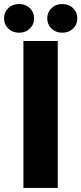

<svg xmlns="http://www.w3.org/2000/svg" viewBox="-59 -931 403 951"><path d="M57 -728H227V0H57ZM36 -769Q3 -769 -18 -789.5Q-39 -810 -39 -840Q-39 -870 -18 -890.5Q3 -911 36 -911Q68 -911 89 -890.5Q110 -870 110 -840Q110 -810 89 -789.5Q68 -769 36 -769ZM249 -769Q217 -769 196 -789.5Q175 -810 175 -840Q175 -870 196 -890.5Q217 -911 249 -911Q282 -911 303 -890.5Q324 -870 324 -840Q324 -810 303 -789.5Q282 -769 249 -769Z"/></svg>

Font: Murecho Thin
Style: Bold
Weight: 700
Version: Version 1.010